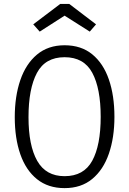

<svg xmlns="http://www.w3.org/2000/svg" viewBox="-20 -944 655 974"><path d="M560.5 -351.3Q560.5 -246.2 532.3 -164.4Q504.1 -82.6 447.9 -36.2Q391.8 10.3 307.7 10.3Q224.1 10.3 167.7 -35.1Q111.3 -80.5 83.1 -161.5Q54.9 -242.6 54.9 -349.7Q54.9 -455.4 83.1 -537.7Q111.3 -620 167.7 -667.2Q224.1 -714.4 307.7 -714.4Q391.8 -714.4 447.9 -668.5Q504.1 -622.6 532.3 -540.8Q560.5 -459 560.5 -351.3ZM490.8 -351.3Q490.8 -495.4 448.2 -574.6Q405.6 -653.8 307.7 -653.8Q209.7 -653.8 167.2 -573.8Q124.6 -493.8 124.6 -349.7Q124.6 -206.2 168.7 -128.2Q212.8 -50.3 307.7 -50.3Q405.1 -50.3 447.9 -128.5Q490.8 -206.7 490.8 -351.3ZM331.3 -924.1 467.2 -820.5 435.4 -783.6 307.7 -864.6 181.5 -783.6 148.7 -820.5 285.6 -924.1Z"/></svg>

Font: Fira Code Light
Style: Regular
Weight: 300
Monospace: yes
Designer: Carrois Corporate, Edenspiekermann AG, Nikita Prokopov
Foundry: Carrois Corporate, Edenspiekermann AG, Nikita Prokopov
Version: Version 6.000; ttfautohint (v1.8.2) -l 8 -r 50 -G 200 -x 14 